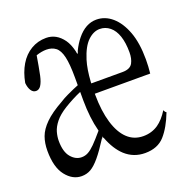

<svg xmlns="http://www.w3.org/2000/svg" viewBox="-110 -633 783 800"><g transform="rotate(-20 281.5 -233.0)"><path d="M288.1 -240.7Q288.1 -240.7 288.1 -235.8Q288.6 -163.6 304.2 -111.6Q319.8 -59.6 348.6 -32.5Q377.4 -5.4 418.5 -5.4Q455.6 -5.4 484.4 -24.9Q510.7 -43 532.7 -78.6Q537.6 -67.4 542.5 -66.4Q519.5 -6.3 488.5 28.6Q457.5 63.5 401.4 63.5Q350.6 63.5 313.5 29.8Q280.8 -0.5 260.3 -54.7Q258.8 -54.2 256.8 -63Q254.4 -54.2 252 -55.2Q223.1 -9.8 201.2 16.4Q179.2 42.5 160.9 53Q142.6 63.5 120.1 63.5Q80.1 63.5 50.5 25.9Q21 -11.7 21 -84.5Q21 -118.7 31 -146.2Q41 -173.8 68.4 -200.9Q95.7 -228 146.5 -256.3Q161.6 -266.1 181.2 -275.4Q214.4 -291 233.4 -298.3Q233.4 -310.5 233.4 -332.5Q233.4 -392.1 225.8 -424.6Q218.3 -457 201.7 -469.7Q185.1 -482.4 160.6 -482.4Q139.6 -482.4 115.2 -474.1Q107.4 -426.3 99.6 -388.7Q93.8 -362.3 84.5 -348.1Q75.7 -335 62.5 -335Q49.3 -335 41 -347.9Q32.7 -360.8 30.8 -381.8Q39.1 -426.3 58.8 -459.5Q78.6 -492.7 108.9 -510.7Q139.2 -528.8 176.3 -528.8Q221.7 -528.8 252 -486.8Q266.1 -466.8 273.9 -434.6Q275.4 -423.3 276.9 -421.4Q279.8 -422.4 282.7 -433.6Q295.9 -460.9 313 -481.9Q351.1 -528.8 398.9 -528.8Q437.5 -528.8 468.8 -501.7Q500 -474.6 518.6 -424.8Q537.1 -375 537.1 -302.7Q537.1 -271 533.7 -240.7Q533.7 -240.7 288.1 -240.7ZM304.2 -385.7Q292.5 -347.7 289.1 -291.5Q289.1 -291.5 289.1 -286.1H427.7Q461.4 -286.1 472.7 -306.6Q482.9 -325.7 482.9 -353.5Q482.9 -396 472.9 -425.8Q462.9 -455.6 443.4 -471.4Q423.8 -487.3 398.9 -487.3Q371.1 -487.3 345.9 -463.1Q320.8 -439 304.2 -385.7ZM250 -90.8Q250 -90.8 249.5 -93.3Q233.9 -152.3 233.4 -231Q233.4 -231 233.4 -268.6Q214.8 -260.7 195.3 -250.5Q175.8 -240.2 158.2 -229.5Q125 -209 107.9 -187.5Q90.8 -166 85.2 -145.8Q79.6 -125.5 79.6 -107.4Q79.6 -58.6 99.9 -34.7Q120.1 -10.7 147 -10.7Q162.6 -10.7 176 -18.1Q189.5 -25.4 206.3 -42.2Q223.1 -59.1 250 -90.8Z"/></g></svg>

Font: Scarab Serif
Style: Light
Weight: 300
Designer: John Roberts
Foundry: Scarab
Version: 1.0